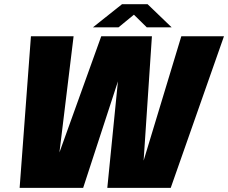

<svg xmlns="http://www.w3.org/2000/svg" viewBox="-20 -914 1110 934"><path d="M75.5 0 130.5 -737.5H338L252 -31.5L219 -33L472.5 -737.5H719L672 -33L648 -31.5L862 -737.5H1069.5L810.5 0H502L562.5 -606.5H582.5L384.5 0ZM432 -781 573.5 -893.5H698L815 -781H694L608 -865.5H659.5L556.5 -781Z"/></svg>

Font: Epilogue Black
Style: Italic
Weight: 900
Italic angle: -12°
Designer: Tyler Finck
Foundry: Etcetera Type Co
Version: Version 2.111